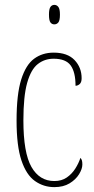

<svg xmlns="http://www.w3.org/2000/svg" viewBox="-20 -758 387 788"><path d="M203 10Q159 10 123.5 -15Q88 -40 68 -99.5Q48 -159 48 -263Q48 -371 67 -431.5Q86 -492 120 -517Q154 -542 200 -542Q257 -542 286 -511.5Q315 -481 315 -437Q315 -420 307 -413Q299 -406 290 -406Q290 -462 270 -489.5Q250 -517 200 -517Q163 -517 135 -495Q107 -473 91.5 -418Q76 -363 76 -264Q76 -131 109 -73Q142 -15 203 -15Q233 -15 254 -29.5Q275 -44 289 -66Q303 -88 310 -110Q314 -106 316 -100Q318 -94 318 -83Q318 -65 304.5 -43Q291 -21 265.5 -5.5Q240 10 203 10ZM203 -658Q193 -658 187 -666Q181 -674 181 -698Q181 -721 187 -729.5Q193 -738 203 -738Q213 -738 219.5 -729.5Q226 -721 226 -698Q226 -674 219.5 -666Q213 -658 203 -658Z"/></svg>

Font: Noto Serif Ethiopic ExtraCondensed Thin
Style: Regular
Weight: 100
Width: 2
Designer: Monotype Design Team
Foundry: Monotype Imaging Inc.
Version: Version 2.102; ttfautohint (v1.8.4.7-5d5b)